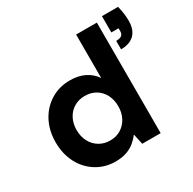

<svg xmlns="http://www.w3.org/2000/svg" viewBox="-164 -904 1087 1083"><g transform="rotate(-30 380.0 -362.5)"><path d="M290 12Q222 12 167 -22Q112 -56 81 -115.5Q50 -175 50 -251Q50 -327 81.5 -386.5Q113 -446 168.5 -480Q224 -514 293 -514Q348 -514 388.5 -494Q429 -474 454 -437V-720H589V0H469L454 -69Q439 -48 416.5 -29Q394 -10 363 1Q332 12 290 12ZM322 -106Q362 -106 392.5 -124.5Q423 -143 440.5 -176Q458 -209 458 -251Q458 -294 440.5 -327Q423 -360 392.5 -378Q362 -396 322 -396Q284 -396 253 -378Q222 -360 204.5 -327Q187 -294 187 -252Q187 -209 204.5 -176Q222 -143 253 -124.5Q284 -106 322 -106ZM632 -521V-576Q656 -576 667.5 -584.5Q679 -593 679 -612V-631H632V-737H737Q744 -708 747 -685.5Q750 -663 750 -639Q750 -582 720 -551.5Q690 -521 632 -521Z"/></g></svg>

Font: DM Sans 16pt
Style: Bold
Weight: 700
Version: Version 4.004;gftools[0.9.30]